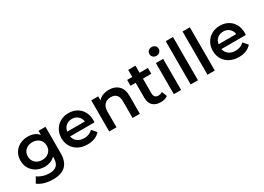

<svg xmlns="http://www.w3.org/2000/svg" viewBox="-8 -1713 3931 2854"><g transform="rotate(-30 1957.0 -285.5)"><path d="M612 -534V-81Q612 201 324 201Q247 201 178 181.5Q109 162 64 125L120 31Q155 60 208.5 77.5Q262 95 317 95Q405 95 446 55Q487 15 487 -67V-95Q455 -60 409 -42Q363 -24 308 -24Q232 -24 170.5 -56.5Q109 -89 73.5 -148Q38 -207 38 -283Q38 -359 73.5 -417.5Q109 -476 170.5 -508Q232 -540 308 -540Q366 -540 413.5 -521Q461 -502 493 -463V-534ZM489 -283Q489 -350 443.5 -392Q398 -434 327 -434Q255 -434 209.5 -392Q164 -350 164 -283Q164 -215 209.5 -172.5Q255 -130 327 -130Q398 -130 443.5 -172.5Q489 -215 489 -283Z M1276 -227H857Q868 -168 914.5 -133.5Q961 -99 1030 -99Q1118 -99 1175 -157L1242 -80Q1206 -37 1151 -15Q1096 7 1027 7Q939 7 872 -28Q805 -63 768.5 -125.5Q732 -188 732 -267Q732 -345 767.5 -407.5Q803 -470 866 -505Q929 -540 1008 -540Q1086 -540 1147.5 -505.5Q1209 -471 1243.5 -408.5Q1278 -346 1278 -264Q1278 -251 1276 -227ZM856 -310H1159Q1151 -368 1110 -404Q1069 -440 1008 -440Q948 -440 906.5 -404.5Q865 -369 856 -310Z M1924 -306V0H1799V-290Q1799 -360 1766 -395.5Q1733 -431 1672 -431Q1603 -431 1563 -389.5Q1523 -348 1523 -270V0H1398V-534H1517V-465Q1548 -502 1595 -521Q1642 -540 1701 -540Q1802 -540 1863 -481Q1924 -422 1924 -306Z M2404 -29Q2382 -11 2350.5 -2Q2319 7 2284 7Q2196 7 2148 -39Q2100 -85 2100 -173V-430H2012V-530H2100V-652H2225V-530H2368V-430H2225V-176Q2225 -137 2244 -116.5Q2263 -96 2299 -96Q2341 -96 2369 -118Z M2507 -534H2632V0H2507ZM2490 -697Q2490 -729 2513 -750.5Q2536 -772 2570 -772Q2604 -772 2627 -751.5Q2650 -731 2650 -700Q2650 -667 2627.5 -644.5Q2605 -622 2570 -622Q2536 -622 2513 -643.5Q2490 -665 2490 -697Z M2796 -742H2921V0H2796Z M3085 -742H3210V0H3085Z M3874 -227H3455Q3466 -168 3512.5 -133.5Q3559 -99 3628 -99Q3716 -99 3773 -157L3840 -80Q3804 -37 3749 -15Q3694 7 3625 7Q3537 7 3470 -28Q3403 -63 3366.5 -125.5Q3330 -188 3330 -267Q3330 -345 3365.5 -407.5Q3401 -470 3464 -505Q3527 -540 3606 -540Q3684 -540 3745.5 -505.5Q3807 -471 3841.5 -408.5Q3876 -346 3876 -264Q3876 -251 3874 -227ZM3454 -310H3757Q3749 -368 3708 -404Q3667 -440 3606 -440Q3546 -440 3504.5 -404.5Q3463 -369 3454 -310Z"/></g></svg>

Font: APTA Sans SemiBold
Style: Bold
Weight: 600
Version: Version 7.200